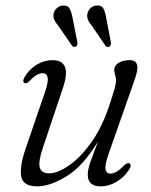

<svg xmlns="http://www.w3.org/2000/svg" viewBox="-20 -670 551 699"><path d="M450.5 -75.5Q461 -70.5 450.5 -53.5Q432.5 -25 404.2 -8.2Q376 8.5 346.5 8.5Q299.5 8.5 299.5 -34Q299.5 -52.5 309.2 -80.5Q319 -108.5 336.5 -154.5Q282.5 -65 222 -28.2Q161.5 8.5 116 8.5Q63.5 8.5 57.2 -28Q51 -64.5 73.5 -129.5L143 -332.5Q156.5 -372 153.5 -387.8Q150.5 -403.5 135.5 -403.5Q125.5 -403.5 114.2 -397.5Q103 -391.5 87.5 -375Q76 -364 69.5 -367.5Q60 -372 69.5 -389.5Q86 -417.5 113.2 -434.2Q140.5 -451 171 -451Q243.5 -451 209 -349.5L136.5 -133.5Q118.5 -80 125 -59.5Q131.5 -39 159 -39Q188.5 -39 229.2 -66.2Q270 -93.5 310 -148.2Q350 -203 377.5 -284.5Q393 -331.5 397.8 -349.5Q402.5 -367.5 402.5 -377.5Q402.5 -387.5 399.2 -396.2Q396 -405 396 -416Q396 -431.5 411.8 -441.2Q427.5 -451 452.5 -451Q475 -451 479.2 -433Q483.5 -415 468.5 -375L377 -114.5Q361.5 -71.5 364 -54.8Q366.5 -38 382.5 -38Q392 -38 403.8 -44.5Q415.5 -51 432 -68Q444 -79 450.5 -75.5ZM367 -603 383.5 -517Q385.5 -505 378.5 -500.5Q370.5 -495.5 364 -503.5L315.5 -574.5Q306 -585.5 301 -596.2Q296 -607 298 -619.5Q300.5 -632 310 -640.8Q319.5 -649.5 333 -650Q350.5 -651 357 -638Q363.5 -625 367 -603ZM244.5 -603.5 261.5 -517Q263.5 -506 257 -501Q249 -496 242 -504L193.5 -574.5Q184 -585.5 178.5 -596Q173 -606.5 175 -619Q177 -631.5 186.8 -640.2Q196.5 -649 209.5 -650Q227 -651 233.8 -638.2Q240.5 -625.5 244.5 -603.5Z"/></svg>

Font: Fraunces 72pt S050 Light
Style: Italic
Weight: 300
Italic angle: -16°
Version: Version 1.000; ttfautohint (v1.8.3)